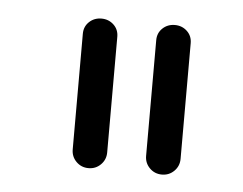

<svg xmlns="http://www.w3.org/2000/svg" viewBox="-33 -740 436 344"><g transform="rotate(5 185.5 -568.5)"><path d="M106 -673Q106 -686 115 -694.5Q124 -703 137 -703Q150 -703 159 -694.5Q168 -686 168 -673V-465Q168 -452 159 -443Q150 -434 137 -434Q124 -434 115 -443Q106 -452 106 -465ZM238 -673Q238 -686 247 -694.5Q256 -703 269 -703Q282 -703 291 -694.5Q300 -686 300 -673V-465Q300 -452 291 -443Q282 -434 269 -434Q256 -434 247 -443Q238 -452 238 -465Z"/></g></svg>

Font: Libertine Sup Medium
Style: Regular
Weight: 500
Designer: Bastien Sozeau
Foundry: NBR — Bastien Sozeau
Version: Version 2.003; ttfautohint (v1.8.4.7-5d5b);gftools[0.9.33]